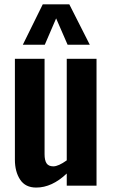

<svg xmlns="http://www.w3.org/2000/svg" viewBox="-20 -846 513 875"><path d="M84 -642.1 174.8 -826.2H295.9L389.2 -642.1H288.1L235.8 -762.2L184.1 -642.1ZM145 8.8Q95.7 8.8 71.8 -27.3Q47.9 -63.5 47.9 -118.2V-578.1H183.1V-143.1Q183.1 -115.7 192.1 -101.8Q201.2 -87.9 223.1 -87.9Q246.1 -87.9 284.2 -115.2V-578.1H419.9V0H284.2V-55.2Q216.8 8.8 145 8.8Z"/></svg>

Font: Oswald Medium
Style: Regular
Weight: 500
Designer: Vernon Adams
Foundry: Vernon Adams
Version: Version 4.103